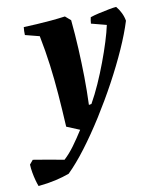

<svg xmlns="http://www.w3.org/2000/svg" viewBox="-129 -534 662 810"><g transform="rotate(-10 202.0 -128.5)"><path d="M-29.5 215.8Q-33.5 205.8 -38 189.6Q-42.4 173.4 -45.7 155Q-48.9 136.5 -49.5 120.5L-34.5 102.5Q-4.5 107 31 113.5Q66.6 120 97.6 125.7Q120.8 104.2 142 75.2Q163.2 46.1 184.4 12.6L128.6 -10.5Q124.6 -85.7 119.5 -150.7Q114.4 -215.8 106.4 -277.7Q98.3 -339.6 85.2 -405.8L24.2 -421.5Q23.7 -428.9 24 -438.4Q24.3 -447.8 25.3 -455.3Q52.4 -456.3 82.6 -458.1Q112.8 -459.8 143.6 -462.6Q174.5 -465.4 204 -469.4L227.3 -449.2Q233.4 -387.5 236.5 -325.8Q239.6 -264.1 240.5 -204Q241.3 -143.9 239 -84.3L250.1 -86.3Q270.4 -122.1 289.2 -164.4Q308 -206.6 324.3 -250.3Q340.7 -294 353.2 -333.9Q365.7 -373.9 372 -403.5L306.9 -420.5Q306.9 -425.5 308.4 -434.4Q309.9 -443.3 310.9 -447.3Q324.9 -452.3 347.9 -457.6Q370.9 -462.9 392.4 -466.9Q413.9 -471 423.9 -471.5Q435.4 -458 443.5 -441.3Q451.6 -424.7 454.6 -407Q438.7 -355.3 410.1 -291.2Q381.5 -227.1 344.4 -158.6Q307.3 -90.2 266 -24.7Q224.6 40.7 183.2 95.6Q141.7 150.5 104.5 186.8Q77.5 196.8 44.5 204.3Q11.5 211.8 -29.5 215.8Z"/></g></svg>

Font: Labrada
Style: Italic
Weight: 400
Italic angle: -7°
Designer: Mercedes Jáuregui
Foundry: Omnibus-Type Team
Version: Version 1.000